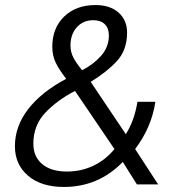

<svg xmlns="http://www.w3.org/2000/svg" viewBox="-20 -730 737 760"><path d="M39 -151Q39 -230 91.5 -298Q144 -366 242 -418Q214 -454 200.5 -482Q187 -510 187 -545Q187 -619 234 -664.5Q281 -710 358 -710Q416 -710 449.5 -680Q483 -650 483 -601Q483 -532 443 -488.5Q403 -445 339 -406L478 -199Q512 -252 524 -327H595Q580 -226 515 -140L606 0H522L466 -89Q370 10 233 10Q143 10 91 -34.5Q39 -79 39 -151ZM411 -590Q411 -618 395 -634Q379 -650 349 -650Q309 -650 284 -622Q259 -594 259 -550Q259 -524 270.5 -502Q282 -480 305 -452Q350 -475 380.5 -509.5Q411 -544 411 -590ZM433 -140 277 -370Q207 -334 159.5 -284Q112 -234 112 -161Q112 -110 147 -80.5Q182 -51 245 -51Q301 -51 349.5 -74Q398 -97 433 -140Z"/></svg>

Font: Niramit Light
Style: Italic
Weight: 300
Italic angle: -10°
Designer: Katatrad Aksorn Co.,Ltd.
Foundry: Cadson Demak Co.,Ltd.
Version: Version 1.000; ttfautohint (v1.6)